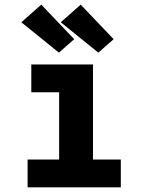

<svg xmlns="http://www.w3.org/2000/svg" viewBox="-20 -808 640 828"><path d="M99 0V-120H235V-410H115V-530H381V-120H501V0ZM404 -581 242 -712 328 -788 470 -639ZM234 -581 72 -712 158 -788 300 -639Z"/></svg>

Font: Iosevka Curly Slab HvEx
Style: Regular
Weight: 900
Width: 7
Monospace: yes
Designer: Belleve Invis
Foundry: Belleve Invis
Version: Version 11.1.0; ttfautohint (v1.8.3)